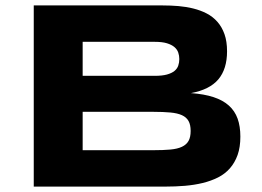

<svg xmlns="http://www.w3.org/2000/svg" viewBox="-20 -691 970 711"><path d="M870.1 -185.1Q870.1 -146 859.9 -117.2Q849.6 -88.4 831.3 -67.6Q813 -46.9 787.4 -33.9Q761.7 -21 730.7 -13.4Q699.7 -5.9 664.6 -2.9Q629.4 0 591.8 0H105V-670.9H583Q611.8 -670.9 640.9 -668.5Q669.9 -666 696.3 -659.4Q722.7 -652.8 745.4 -641.1Q768.1 -629.4 784.9 -610.4Q801.8 -591.3 811.3 -564.5Q820.8 -537.6 820.8 -501Q820.8 -435.5 788.6 -397.2Q756.3 -358.9 687 -346.2Q735.8 -342.8 770.8 -331.3Q805.7 -319.8 827.6 -300Q849.6 -280.3 859.9 -251.7Q870.1 -223.1 870.1 -185.1ZM644 -472.2Q644 -484.9 640.1 -496.3Q636.2 -507.8 626 -516.6Q615.7 -525.4 598.1 -530.8Q580.6 -536.1 553.2 -536.1H286.1V-410.2H553.2Q580.6 -410.2 598.1 -415Q615.7 -419.9 626 -428.2Q636.2 -436.5 640.1 -448Q644 -459.5 644 -472.2ZM686 -206.1Q686 -229 678.2 -242.9Q670.4 -256.8 653.8 -264.4Q637.2 -272 610.8 -274.4Q584.5 -276.9 547.9 -276.9H286.1V-134.8H547.9Q584.5 -134.8 610.8 -137.2Q637.2 -139.6 653.8 -147.5Q670.4 -155.3 678.2 -169.2Q686 -183.1 686 -206.1Z"/></svg>

Font: Syncopate
Style: Bold
Weight: 700
Designer: Astigmatic (AOETI)
Foundry: Astigmatic (AOETI)
Version: Version 1.001 2011